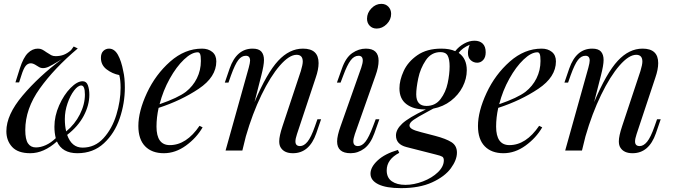

<svg xmlns="http://www.w3.org/2000/svg" viewBox="-20 -780 3494 995"><path d="M627 -326Q627 -245 600.5 -167Q574 -89 518.5 -37.5Q463 14 381 14Q302 14 275 -47Q207 14 137 14Q73 14 43 -18.5Q13 -51 13 -100Q13 -185 97 -284.5Q181 -384 300 -473Q297 -472 277 -459Q249 -442 233 -434.5Q217 -427 203 -427Q191 -427 181.5 -433Q172 -439 170 -440Q152 -452 140 -452Q124 -452 113 -438.5Q102 -425 91 -390L79 -353H60L83 -426Q101 -482 124.5 -505Q148 -528 176 -528Q189 -528 198 -523.5Q207 -519 221 -509Q236 -499 245.5 -494Q255 -489 268 -489Q292 -489 311 -496.5Q330 -504 348 -520L362 -539L383 -529Q261 -426 186 -321Q111 -216 111 -106Q111 -58 125 -37Q139 -16 166 -16Q191 -16 217.5 -28Q244 -40 269 -64Q262 -92 262 -123Q262 -179 286.5 -234Q311 -289 345.5 -324Q380 -359 408 -359Q428 -359 435.5 -338Q443 -317 443 -289Q443 -235 414 -180Q385 -125 328 -81Q351 -15 408 -15Q472 -15 516.5 -64Q561 -113 583 -185Q605 -257 605 -325Q605 -366 598 -391Q562 -398 532.5 -420.5Q503 -443 503 -480Q503 -504 515.5 -516Q528 -528 545 -528Q573 -528 591 -496Q609 -464 619 -410Q627 -377 627 -326ZM316 -163Q316 -127 323 -99Q368 -136 394 -187.5Q420 -239 420 -290Q420 -337 401 -337Q384 -337 364 -311Q344 -285 330 -244.5Q316 -204 316 -163Z M802 -221Q791 -171 791 -124Q791 -28 860 -28Q946 -28 1014 -128L1030 -120Q998 -65 943.5 -25.5Q889 14 829 14Q767 14 732 -22Q697 -58 697 -127Q697 -203 741.5 -298.5Q786 -394 862 -461Q938 -528 1027 -528Q1059 -528 1080 -511Q1101 -494 1101 -462Q1101 -381 1010 -320Q919 -259 802 -221ZM807 -240Q902 -273 943 -304Q980 -333 1000.5 -374.5Q1021 -416 1021 -464Q1021 -491 1017 -500Q1013 -509 1005 -509Q973 -509 933.5 -471.5Q894 -434 859.5 -372Q825 -310 807 -240Z M1644 -162 1619 -89Q1583 14 1498 14Q1453 14 1435 -15Q1427 -27 1427 -48Q1427 -75 1444 -126L1539 -412Q1549 -445 1549 -461Q1549 -496 1517 -496Q1479 -496 1430.5 -440.5Q1382 -385 1335 -288Q1288 -191 1254 -73L1236 0H1149L1269 -429Q1276 -455 1276 -466Q1276 -491 1254 -491Q1232 -491 1215 -469Q1198 -447 1177 -389L1164 -352H1145L1170 -425Q1206 -528 1289 -528Q1321 -528 1334.5 -512.5Q1348 -497 1348 -469Q1348 -442 1334 -388L1299 -251Q1363 -402 1421.5 -465Q1480 -528 1550 -528Q1631 -528 1631 -453Q1631 -420 1616 -377L1519 -85Q1511 -61 1511 -47Q1511 -23 1535 -23Q1555 -23 1573.5 -45.5Q1592 -68 1612 -125L1625 -162Z M1956 -760Q1979 -760 1993 -745Q2007 -730 2007 -708Q2007 -678 1984 -655Q1961 -632 1932 -632Q1910 -632 1896 -646.5Q1882 -661 1882 -683Q1882 -713 1904.5 -736.5Q1927 -760 1956 -760ZM1860 -466Q1860 -491 1838 -491Q1815 -491 1797 -467Q1779 -443 1759 -389L1745 -352H1726L1752 -425Q1772 -482 1805.5 -505Q1839 -528 1876 -528Q1942 -528 1942 -465Q1942 -432 1926 -388L1819 -85Q1811 -61 1811 -48Q1811 -23 1835 -23Q1856 -23 1874 -46Q1892 -69 1913 -125L1927 -162H1946L1920 -89Q1900 -34 1867.5 -10Q1835 14 1797 14Q1727 14 1727 -47Q1727 -76 1745 -126L1852 -429Q1860 -453 1860 -466Z M2497 -509Q2497 -483 2484 -469Q2471 -455 2453 -455Q2434 -455 2419.5 -468Q2405 -481 2405 -506Q2405 -524 2414 -548Q2375 -531 2357 -506Q2399 -477 2399 -416Q2399 -372 2377.5 -330Q2356 -288 2316.5 -257.5Q2277 -227 2225 -217L2192 -199Q2145 -174 2123.5 -159Q2102 -144 2102 -130Q2102 -119 2116 -111Q2130 -103 2162 -95L2235 -76Q2292 -61 2320 -43Q2348 -25 2348 11Q2348 49 2316.5 92Q2285 135 2219.5 165Q2154 195 2058 195Q1981 195 1940.5 175Q1900 155 1900 120Q1900 86 1937 51.5Q1974 17 2042 -3L2049 12Q1984 46 1984 103Q1984 141 2010.5 159.5Q2037 178 2081 178Q2125 178 2172 160Q2219 142 2249.5 112.5Q2280 83 2280 51Q2280 37 2272 32Q2264 27 2239 21L2086 -18Q2032 -32 2032 -78Q2032 -109 2064.5 -139.5Q2097 -170 2187 -213H2180Q2122 -213 2086 -240.5Q2050 -268 2050 -322Q2050 -364 2072 -412Q2094 -460 2143 -494Q2192 -528 2267 -528Q2310 -528 2339 -515Q2358 -539 2385 -554Q2412 -569 2439 -569Q2466 -569 2481.5 -554Q2497 -539 2497 -509ZM2310 -436Q2310 -473 2300 -491.5Q2290 -510 2263 -510Q2215 -510 2186.5 -467.5Q2158 -425 2147.5 -374Q2137 -323 2137 -291Q2137 -231 2190 -231Q2236 -231 2263 -266.5Q2290 -302 2300 -349Q2310 -396 2310 -436Z M2562 -221Q2551 -171 2551 -124Q2551 -28 2620 -28Q2706 -28 2774 -128L2790 -120Q2758 -65 2703.5 -25.5Q2649 14 2589 14Q2527 14 2492 -22Q2457 -58 2457 -127Q2457 -203 2501.5 -298.5Q2546 -394 2622 -461Q2698 -528 2787 -528Q2819 -528 2840 -511Q2861 -494 2861 -462Q2861 -381 2770 -320Q2679 -259 2562 -221ZM2567 -240Q2662 -273 2703 -304Q2740 -333 2760.5 -374.5Q2781 -416 2781 -464Q2781 -491 2777 -500Q2773 -509 2765 -509Q2733 -509 2693.5 -471.5Q2654 -434 2619.5 -372Q2585 -310 2567 -240Z M3404 -162 3379 -89Q3343 14 3258 14Q3213 14 3195 -15Q3187 -27 3187 -48Q3187 -75 3204 -126L3299 -412Q3309 -445 3309 -461Q3309 -496 3277 -496Q3239 -496 3190.5 -440.5Q3142 -385 3095 -288Q3048 -191 3014 -73L2996 0H2909L3029 -429Q3036 -455 3036 -466Q3036 -491 3014 -491Q2992 -491 2975 -469Q2958 -447 2937 -389L2924 -352H2905L2930 -425Q2966 -528 3049 -528Q3081 -528 3094.5 -512.5Q3108 -497 3108 -469Q3108 -442 3094 -388L3059 -251Q3123 -402 3181.5 -465Q3240 -528 3310 -528Q3391 -528 3391 -453Q3391 -420 3376 -377L3279 -85Q3271 -61 3271 -47Q3271 -23 3295 -23Q3315 -23 3333.5 -45.5Q3352 -68 3372 -125L3385 -162Z"/></svg>

Font: Playfair Display
Style: Italic
Weight: 400
Italic angle: -14°
Designer: Claus Eggers Sørensen
Foundry: Claus Eggers Sørensen
Version: Version 1.200; ttfautohint (v1.6)